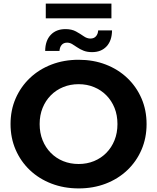

<svg xmlns="http://www.w3.org/2000/svg" viewBox="-20 -1048 884 1080"><path d="M422.5 11.8Q339.9 11.8 269.6 -15.2Q199.4 -42.2 147.9 -91.1Q96.4 -140 67.9 -206Q39.3 -271.9 39.3 -350.2Q39.3 -428.5 67.9 -494.1Q96.5 -559.8 148 -608.9Q199.6 -658 269.6 -684.9Q339.5 -711.8 422.2 -711.8Q505.2 -711.8 574.8 -685Q644.4 -658.2 695.9 -609.3Q747.3 -560.4 775.9 -494.5Q804.5 -428.7 804.5 -350.1Q804.5 -271.6 775.9 -205.5Q747.3 -139.4 695.9 -90.6Q644.4 -41.8 574.8 -15Q505.2 11.8 422.5 11.8ZM422.2 -125.5Q469.1 -125.5 508.8 -141.8Q548.5 -158.1 578.1 -188.1Q607.7 -218.1 624.2 -259.2Q640.7 -300.3 640.7 -350.2Q640.7 -400.1 624.3 -440.9Q607.8 -481.8 578.2 -511.8Q548.6 -541.8 508.8 -558.1Q469.1 -574.5 422.2 -574.5Q375.3 -574.5 335.4 -558.1Q295.5 -541.8 265.8 -511.8Q236.1 -481.7 219.6 -440.8Q203 -399.8 203 -350.2Q203 -300.6 219.5 -259.4Q236 -218.3 265.7 -188.1Q295.4 -158 335.3 -141.7Q375.3 -125.5 422.2 -125.5ZM497.8 -754.8Q470.4 -754.8 450.3 -762.8Q430.2 -770.8 414.8 -781.4Q399.4 -792.1 385.8 -800.1Q372.2 -808.1 357.8 -808.1Q337.8 -808.1 326.9 -795.4Q316 -782.8 314.6 -761.4H234.1Q234.7 -819.8 265.5 -852Q296.3 -884.3 348.2 -884.3Q383.4 -884.3 407.5 -871Q431.6 -857.7 450.5 -844.4Q469.4 -831.1 488.4 -831.1Q508.8 -831.1 520 -844.1Q531.2 -857.1 532.2 -877.1H610.2Q609.6 -819.6 579.6 -787.2Q549.5 -754.8 497.8 -754.8ZM237.5 -944.9V-1027.9H606.8V-944.9Z"/></svg>

Font: Montserrat Alternates Thin
Style: Regular
Weight: 100
Designer: Julieta Ulanovsky
Foundry: Julieta Ulanovsky
Version: Version 9.000